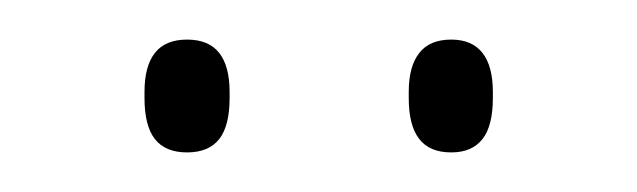

<svg xmlns="http://www.w3.org/2000/svg" viewBox="-20 -668 322 97"><path d="M74.5 -591Q63.5 -591 58.2 -597.8Q53 -604.5 53 -618.5V-621.5Q53 -634.5 58.2 -641.2Q63.5 -648 74.5 -648Q85.5 -648 90.8 -641.2Q96 -634.5 96 -621.5V-618.5Q96 -604.5 90.8 -597.8Q85.5 -591 74.5 -591ZM208 -591Q197 -591 191.8 -597.8Q186.5 -604.5 186.5 -618.5V-621.5Q186.5 -634.5 191.8 -641.2Q197 -648 208 -648Q218.5 -648 223.8 -641.2Q229 -634.5 229 -621.5V-618.5Q229 -604.5 223.8 -597.8Q218.5 -591 208 -591Z"/></svg>

Font: Anek Malayalam Medium Thin
Style: Regular
Weight: 250
Version: Version 1.003